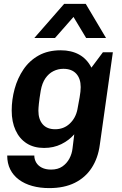

<svg xmlns="http://www.w3.org/2000/svg" viewBox="-20 -779 624 985"><path d="M233 186Q185 186 145.5 175Q106 164 77 142.5Q48 121 32.5 90Q17 59 17 19H156Q156 38 165.5 54.5Q175 71 194.5 81Q214 91 242 91Q277 91 300 75Q323 59 336 34.5Q349 10 352 -17L361 -90Q334 -59 294.5 -39.5Q255 -20 206 -20Q154 -20 117 -43.5Q80 -67 60 -110.5Q40 -154 40 -212Q40 -268 55 -323Q70 -378 100.5 -423Q131 -468 178.5 -494.5Q226 -521 292 -521Q346 -521 386 -499Q426 -477 449 -432L508 -511H559L492 -36Q483 32 450.5 82Q418 132 363.5 159Q309 186 233 186ZM263 -116Q307 -116 337.5 -144.5Q368 -173 377 -217Q383 -248 388.5 -279.5Q394 -311 394 -332Q394 -376 371 -401Q348 -426 305 -426Q278 -426 254 -414Q230 -402 213 -377.5Q196 -353 189 -314Q182 -272 179.5 -247.5Q177 -223 177 -211Q177 -167 199 -141.5Q221 -116 263 -116ZM156 -584 309 -759H420L524 -584H422L327 -742H401L262 -584Z"/></svg>

Font: Chivo SemiBold
Style: Italic
Weight: 600
Italic angle: -8.05°
Designer: Hector Gatti
Foundry: Omnibus-Type
Version: Version 2.002